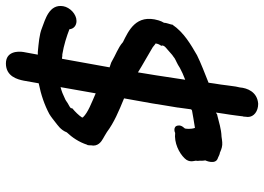

<svg xmlns="http://www.w3.org/2000/svg" viewBox="-142 -653 894 650"><g transform="rotate(-90 305.0 -328.0)"><path d="M139 -479C138 -476 138 -472 138 -467C133 -444 150 -432 161 -426C167 -423 171 -420 183 -413C215 -389 253 -373 297 -355L280 -260C275 -230 271 -202 266 -174V-173C264 -157 262 -144 260 -129L259 -127C259 -127 258 -126 256 -125C237 -122 225 -119 197 -115C192 -129 194 -145 195 -149C196 -151 207 -160 205 -172C203 -191 180 -183 180 -182C147 -186 112 -169 94 -150C78 -134 86 -117 86 -112C85 -108 85 -104 86 -98C85 -90 87 -82 87 -80C87 -80 70 -44 96 -37C104 -33 107 -32 110 -31H112C113 -31 122 -26 131 -24C142 -21 154 -23 167 -25C195 -26 216 -34 238 -39C247 -41 238 -38 249 -44L245 -17C242 -2 241 12 239 24C237 35 237 44 236 48L235 50V54L234 64C234 85 254 99 278 99H279C319 96 332 62 334 37L337 23C339 13 339 4 341 -6C343 -20 344 -33 347 -48L350 -69C380 -81 417 -95 443 -108C479 -129 520 -152 547 -192V-195C548 -200 553 -212 553 -220C556 -225 559 -231 561 -238C584 -315 525 -340 487 -359L486 -360C469 -375 443 -384 423 -396C417 -400 409 -401 402 -404L431 -565H435C438 -564 441 -564 446 -564C477 -559 508 -549 531 -540C532 -526 543 -516 559 -516C582 -516 605 -538 609 -561C617 -609 563 -622 535 -633C513 -642 484 -644 454 -647H445L454 -696C457 -715 456 -755 415 -755C371 -755 361 -715 357 -695L348 -644C308 -636 274 -624 244 -608C234 -602 223 -593 214 -586C207 -580 190 -570 182 -549C165 -531 149 -508 140 -480ZM232 -497C239 -508 252 -521 263 -530L264 -535C265 -537 273 -542 281 -546C288 -550 288 -552 298 -556C310 -562 320 -566 335 -570L314 -451C282 -465 249 -477 233 -494C233 -494 233 -495 232 -497ZM381 -283 385 -308C412 -291 442 -275 470 -258L480 -250C481 -249 482 -249 483 -248L481 -240C480 -237 477 -232 475 -229L476 -224C474 -217 468 -213 460 -206L444 -192C439 -189 436 -186 433 -184C425 -179 415 -176 400 -166C389 -160 376 -154 360 -148C367 -191 373 -237 381 -283Z"/></g></svg>

Font: Scribbler
Style: BlkIta
Weight: 900
Designer: Mew Too
Foundry: Cannot Into Space Fonts
Version: Version 1.001